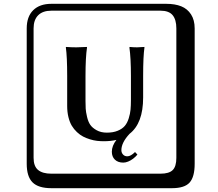

<svg xmlns="http://www.w3.org/2000/svg" viewBox="-20 -774 1140 1006"><path d="M700 36Q690 48 677.5 57.5Q665 67 651.5 72.5Q638 78 626 78Q598 78 582 62.5Q566 47 566 21Q566 -10 590 -41Q560 -34 524 -34Q506 -34 488.5 -36Q471 -38 451.5 -44Q432 -50 415.5 -58.5Q399 -67 383 -82Q367 -97 356 -115.5Q345 -134 338.5 -160.5Q332 -187 332 -219V-376Q332 -476 325 -526L326 -528Q355 -526 380 -526L435 -528L436 -526Q428 -473 428 -376V-244Q428 -221 429 -204.5Q430 -188 436 -162Q442 -136 453 -120Q464 -104 486.5 -91.5Q509 -79 540 -79Q573 -79 597 -89Q621 -99 634 -114.5Q647 -130 654.5 -154Q662 -178 664 -199.5Q666 -221 666 -250V-376Q666 -469 658 -526L660 -528Q680 -526 698 -526L736 -528L737 -526Q730 -479 730 -376V-263Q730 -128 659 -73Q616 -27 616 13Q616 26 624.5 35.5Q633 45 647 45Q665 45 687 23L689 24ZM249 -718Q204 -718 180 -694Q156 -670 156 -625V53Q156 97 179.5 116.5Q203 136 249 136H821Q866 136 885 117Q904 98 904 53V-625Q904 -671 884.5 -694.5Q865 -718 821 -718ZM1000 84Q1000 153 973.5 182.5Q947 212 881 212H249Q181 212 150.5 181.5Q120 151 120 84V-625Q120 -687 154 -720.5Q188 -754 249 -754H851Q897 -754 929.5 -741Q962 -728 981 -698.5Q1000 -669 1000 -625Z"/></svg>

Font: Libertinus Keyboard
Style: Regular
Weight: 700
Designer: Philipp H. Poll
Foundry: Khaled Hosny
Version: Version 6.7